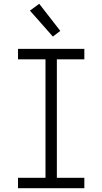

<svg xmlns="http://www.w3.org/2000/svg" viewBox="-20 -993 540 1013"><path d="M75 0V-55H220V-680H75V-735H425V-680H280V-55H425V0ZM259 -800 138 -937 187 -973 298 -830Z"/></svg>

Font: Iosevka Fixed SS04 Light
Style: Regular
Weight: 300
Monospace: yes
Designer: Belleve Invis
Foundry: Belleve Invis
Version: Version 32.5.0